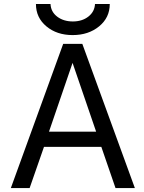

<svg xmlns="http://www.w3.org/2000/svg" viewBox="-20 -956 734 978"><path d="M496.1 -208H204.1L130.9 2H35.2L301.8 -732.4H399.4L667 2H568.4ZM163.1 -935.5H237.3Q239.3 -895.5 271.5 -871.1Q303.7 -846.7 351.1 -846.7Q398.4 -846.7 430.2 -871.6Q461.9 -896.5 463.9 -935.5H539.1Q539.1 -866.2 484.9 -821.8Q430.7 -777.3 350.1 -777.3Q269.5 -777.3 216.3 -821.8Q163.1 -866.2 163.1 -935.5ZM349.6 -635.7 229.5 -285.2H469.7Z"/></svg>

Font: Nasu
Style: Regular
Weight: 400
Designer: Ryoko NISHIZUKA (kana &amp; ideographs); Paul D. Hunt (Latin, Greek &amp; Cyrillic); Wenlong ZHANG (bopomofo); Sandoll C
Version: Version 2014.1215